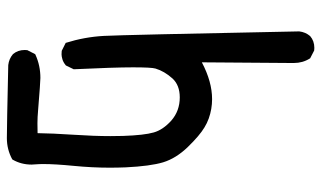

<svg xmlns="http://www.w3.org/2000/svg" viewBox="-202 -564 905 540"><g transform="rotate(90 250.0 -294.5)"><path d="M155.8 -410.2Q210.4 -439 259.3 -439Q287.1 -439 313.5 -429.7Q327.1 -424.8 338.9 -417.5Q361.8 -403.8 393.6 -371.1Q425.8 -337.9 437 -301.3Q447.8 -265.6 451.2 -195.8Q452.1 -173.3 452.1 -150.9Q452.1 -102.1 447 -49.8Q441.9 2.4 441.9 34.7Q441.9 47.4 442.6 55.2Q443.4 63 443.4 68.4Q443.4 97.7 429.7 121.6L428.7 123Q400.9 138.2 368.9 138.2Q336.9 138.2 164.1 134.3H163.6Q146 132.3 132.8 121.1Q121.1 107.4 121.1 87.9Q121.1 85 121.6 80.6L132.8 58.6L134.8 57.6Q165 43.9 199.7 43.9Q211.4 43.9 289.6 50.3Q311 52.2 327.4 52.2Q343.8 52.2 355 51.8Q355.5 11.2 359.4 -48.1Q363.3 -107.4 363.3 -152.8Q363.3 -170.9 362.8 -188.5Q360.8 -248 353 -274.9Q345.7 -300.8 319.8 -324.2Q292.5 -348.1 254.4 -348.1Q220.2 -348.1 201.2 -327.6Q180.7 -304.7 173.3 -279.8Q169.9 -268.6 169.9 -216.3Q169.9 -164.1 175.3 -49.8L164.6 -27.8Q155.8 -20.5 147.5 -18.1Q139.2 -15.6 133.5 -15.6Q127.9 -15.6 123.5 -16.1L101.1 -27.3Q84.5 -80.1 81.5 -134.3Q78.6 -188.5 68.8 -683.6V-684.1Q70.8 -701.7 82 -714.8Q95.7 -726.6 115.2 -726.6Q118.2 -726.6 122.6 -726.1L144.5 -714.8L145 -713.9Q157.7 -693.8 157.7 -668.9Q157.7 -665.5 157.7 -662.1Z"/></g></svg>

Font: Bakudai
Style: Medium
Weight: 500
Version: Version 1.48